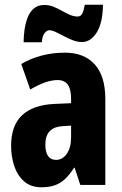

<svg xmlns="http://www.w3.org/2000/svg" viewBox="-20 -783 518 813"><path d="M255 -560Q336 -560 381 -510.5Q426 -461 426 -363V0H320L296 -73H294Q276 -45 257 -26.5Q238 -8 213.5 1Q189 10 156 10Q110 10 81.5 -15.5Q53 -41 40 -81Q27 -121 27 -165Q27 -252 74 -295.5Q121 -339 211 -343L281 -346V-365Q281 -405 267 -424.5Q253 -444 224 -444Q200 -444 172 -434.5Q144 -425 108 -404L70 -512Q109 -535 155.5 -547.5Q202 -560 255 -560ZM247 -249Q209 -247 190.5 -227.5Q172 -208 172 -171Q172 -139 183.5 -122.5Q195 -106 217 -106Q245 -106 263 -132Q281 -158 281 -201V-251ZM80 -604Q80 -627 83.5 -654Q87 -681 96 -706Q105 -731 122.5 -746.5Q140 -762 168 -762Q188 -762 206.5 -754.5Q225 -747 242.5 -737Q260 -727 276.5 -720Q293 -713 309 -713Q322 -713 328.5 -726Q335 -739 339 -763H416Q415 -686 389.5 -645.5Q364 -605 327 -605Q308 -605 288.5 -612.5Q269 -620 250.5 -630Q232 -640 216 -647.5Q200 -655 188 -655Q179 -655 169 -643Q159 -631 157 -604Z"/></svg>

Font: Noto Sans Khmer ExtraCondensed ExtraBold
Style: Regular
Weight: 800
Width: 2
Designer: Danh Hong and the Monotype Design Team
Foundry: Monotype Imaging Inc.
Version: Version 2.004